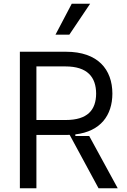

<svg xmlns="http://www.w3.org/2000/svg" viewBox="-20 -1003 675 1023"><path d="M362.2 -983 275.6 -818.2H349.4L460.2 -983ZM455.3 -278.4H381.4V-286.9C516.3 -302.9 578.5 -388.8 578.8 -504.3C578.5 -632.8 501.8 -727.3 331.7 -727.3H85.9V0H174V-284.1H333.1C339.1 -284.1 345.2 -284.1 351.2 -284.4L505 0H607.2ZM174 -363.6V-649.1H328.8C446.4 -649.1 491.8 -591.6 492.2 -504.3C491.8 -416.9 446.4 -363.6 330.3 -363.6Z"/></svg>

Font: Riot Sans 2.0
Style: Regular
Weight: 400
Designer: Rasmus Andersson
Foundry: rsms
Version: Version 3.006;hotconv 1.0.109;makeotfexe 2.5.65596